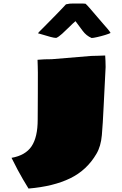

<svg xmlns="http://www.w3.org/2000/svg" viewBox="-20 -1031 706 1114"><path d="M145.5 63Q140.6 55.7 113.3 9.5Q85.9 -36.6 46.9 -115.2Q127.9 -129.4 163.3 -182.4Q198.7 -235.4 198.7 -336.4Q198.7 -346.2 199 -388.2Q199.2 -430.2 199.5 -489.3Q199.7 -548.3 199.7 -608.9Q199.2 -627 199 -646Q198.7 -665 197.8 -684.1Q217.3 -686 237.8 -686.8Q258.3 -687.5 280.3 -687.5L509.3 -706.5Q529.3 -706.5 549.8 -707.5Q570.3 -708.5 590.3 -709Q591.8 -693.4 592 -676.8Q592.3 -660.2 592.8 -642.1L581.5 -417Q576.7 -312.5 571 -247.3Q565.4 -182.1 539.6 -138.7Q484.4 -43.9 387.5 3.4Q290.5 50.8 145.5 63ZM511.7 -810.5Q481 -823.2 459.5 -852.3Q438 -881.3 418 -908.2Q403.8 -896.5 382.6 -875.2Q361.3 -854 340.6 -835.2Q319.8 -816.4 306.2 -811Q294.4 -811 272.7 -816.9Q251 -822.8 230.2 -829.3Q209.5 -835.9 200.2 -837.9Q207.5 -847.2 217 -856.2Q226.6 -865.2 237.3 -876.5L297.9 -938Q314.9 -955.1 330.6 -971.7Q346.2 -988.3 362.8 -1005.9Q382.8 -1011.2 406.7 -1010.7Q430.7 -1010.3 450.2 -1010.3Q457 -1010.3 463.6 -1010.3Q470.2 -1010.3 476.6 -1009.3Q486.3 -1000.5 505.6 -978Q524.9 -955.6 546.6 -930.2Q568.4 -904.8 584.5 -886.2Q591.8 -877.9 604 -863.8Q616.2 -849.6 621.6 -839.8Q612.8 -835 589.6 -827.9Q566.4 -820.8 543.5 -815.7Q520.5 -810.5 511.7 -810.5Z"/></svg>

Font: Seymour One
Style: Regular
Weight: 400
Designer: Vernon Adams
Foundry: Vernon Adams
Version: Version 1.100; ttfautohint (v1.8.4.7-5d5b);gftools[0.9.33]